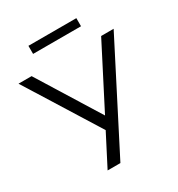

<svg xmlns="http://www.w3.org/2000/svg" viewBox="-202 -1000 1049 1131"><g transform="rotate(-30 322.5 -434.5)"><path d="M198 0 316 -229V-197L-1 -705H88L356 -273H339L561 -705H646L285 0ZM161 -814V-869H487V-814Z"/></g></svg>

Font: NunitoSans1
Style: Book
Weight: 400
Designer: Vernon Adams
Foundry: Vernon Adams
Version: Version 3.101;gftools[0.9.27]